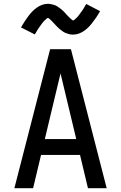

<svg xmlns="http://www.w3.org/2000/svg" viewBox="-20 -995 640 1015"><path d="M56 0 245 -735H355L544 0H445L403 -176H197L155 0ZM217 -260H383L328 -490Q321 -519 314 -548.5Q307 -578 300 -607Q293 -578 286 -548.5Q279 -519 272 -490ZM366 -812Q361 -812 355.5 -812.5Q350 -813 345.5 -814.5Q341 -816 336 -817.5Q331 -819 326 -821Q321 -823 317 -825.5Q313 -828 309 -831Q305 -834 300.5 -837.5Q296 -841 292 -844.5Q288 -848 284.5 -851.5Q281 -855 277.5 -858.5Q274 -862 271 -865.5Q268 -869 263.5 -873.5Q259 -878 255.5 -882Q252 -886 248.5 -889Q245 -892 240.5 -896Q236 -900 234 -900Q230 -900 227 -897Q224 -894 220 -890.5Q216 -887 213.5 -884.5Q211 -882 209 -879.5Q207 -877 204.5 -874Q202 -871 199.5 -867.5Q197 -864 194.5 -860.5Q192 -857 189 -853Q186 -849 183 -844.5Q180 -840 177 -835Q174 -830 171 -824.5Q168 -819 164 -813L91 -850Q101 -868 111 -883Q121 -898 130.5 -910.5Q140 -923 150 -933.5Q160 -944 173 -953.5Q186 -963 201.5 -969Q217 -975 234 -975Q239 -975 244.5 -974Q250 -973 254.5 -972Q259 -971 264 -969.5Q269 -968 274 -966Q279 -964 283 -961Q287 -958 291 -955.5Q295 -953 299.5 -949.5Q304 -946 308 -942.5Q312 -939 315.5 -935.5Q319 -932 322.5 -928.5Q326 -925 329 -921Q332 -917 336.5 -913Q341 -909 344.5 -905Q348 -901 351.5 -898Q355 -895 359.5 -891Q364 -887 366 -887Q370 -887 373 -890Q376 -893 380 -896.5Q384 -900 386.5 -902.5Q389 -905 391 -907.5Q393 -910 395.5 -913Q398 -916 400.5 -919.5Q403 -923 405.5 -926.5Q408 -930 411 -934Q414 -938 417 -942.5Q420 -947 423 -952Q426 -957 429 -962.5Q432 -968 436 -974L509 -936Q499 -918 489 -903.5Q479 -889 469.5 -876.5Q460 -864 450 -853.5Q440 -843 427 -833.5Q414 -824 398.5 -818Q383 -812 366 -812Z"/></svg>

Font: Iosevka Medium Extended
Style: Regular
Weight: 500
Width: 7
Monospace: yes
Designer: Belleve Invis
Foundry: Belleve Invis
Version: Version 32.5.0; ttfautohint (v1.8.4)